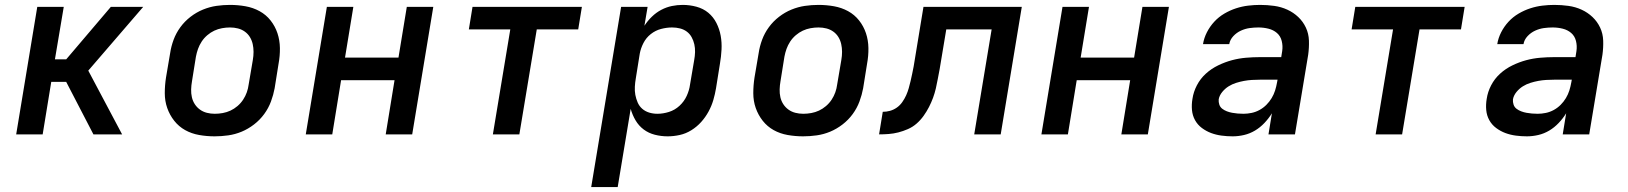

<svg xmlns="http://www.w3.org/2000/svg" viewBox="-20 -548 6640 783"><path d="M46 0 132 -520H240L204 -306H250L432 -520H564L340 -260L478 0H361L250 -214H189L154 0Z M855 8Q823 8 792 2.5Q761 -3 735 -17.5Q709 -32 690.5 -55.5Q672 -79 662 -107.5Q652 -136 652 -168Q652 -200 657 -232L674 -332Q678 -359 688 -386Q698 -413 715.5 -437Q733 -461 757 -479.5Q781 -498 808 -509Q835 -520 862.5 -524Q890 -528 918 -528Q950 -528 981 -522.5Q1012 -517 1038.5 -502.5Q1065 -488 1083.5 -464.5Q1102 -441 1111.5 -412.5Q1121 -384 1121.5 -352Q1122 -320 1116 -288L1100 -188Q1095 -161 1085 -134Q1075 -107 1057.5 -83Q1040 -59 1016 -40.5Q992 -22 965.5 -11Q939 0 911 4Q883 8 855 8ZM856 -84Q872 -84 888.5 -87Q905 -90 920 -97Q935 -104 948.5 -115.5Q962 -127 971.5 -141.5Q981 -156 986.5 -171.5Q992 -187 994 -203L1011 -303Q1014 -320 1014 -336.5Q1014 -353 1010.5 -368.5Q1007 -384 999 -397Q991 -410 978.5 -419Q966 -428 950.5 -432Q935 -436 918 -436Q902 -436 885.5 -433Q869 -430 854 -423Q839 -416 825.5 -404.5Q812 -393 802.5 -378.5Q793 -364 787.5 -348.5Q782 -333 779 -317L763 -217Q760 -200 759.5 -183.5Q759 -167 762.5 -151.5Q766 -136 774.5 -123Q783 -110 795.5 -101Q808 -92 823.5 -88Q839 -84 856 -84Z M1227 0 1313 -520H1421L1387 -313H1605L1639 -520H1747L1661 0H1553L1589 -221H1371L1335 0Z M1990 0 2061 -428H1892L1907 -520H2353L2338 -428H2169L2098 0Z M2391 215 2513 -520H2621L2608 -443Q2621 -463 2638.5 -480Q2656 -497 2677 -508Q2698 -519 2720 -523.5Q2742 -528 2764 -528Q2793 -528 2820.5 -520.5Q2848 -513 2868.5 -496Q2889 -479 2901.5 -454.5Q2914 -430 2919 -402.5Q2924 -375 2922.5 -346Q2921 -317 2916 -288L2900 -188Q2896 -164 2889 -140Q2882 -116 2869.5 -93Q2857 -70 2839.5 -50.5Q2822 -31 2799.5 -17Q2777 -3 2752 2.5Q2727 8 2703 8Q2676 8 2650.5 1.5Q2625 -5 2605 -20Q2585 -35 2572 -57Q2559 -79 2552 -104L2499 215ZM2661 -84Q2684 -84 2708 -91.5Q2732 -99 2751 -116.5Q2770 -134 2780.5 -157Q2791 -180 2794 -203L2811 -303Q2814 -319 2814.5 -335.5Q2815 -352 2811.5 -367.5Q2808 -383 2800.5 -396.5Q2793 -410 2781 -419Q2769 -428 2753.5 -432Q2738 -436 2721 -436Q2699 -436 2676 -430Q2653 -424 2634 -409Q2615 -394 2604 -372.5Q2593 -351 2589 -329L2573 -229Q2570 -212 2569 -194.5Q2568 -177 2571 -161Q2574 -145 2580.5 -130Q2587 -115 2599 -104.5Q2611 -94 2627 -89Q2643 -84 2661 -84Z M3255 8Q3223 8 3192 2.5Q3161 -3 3135 -17.5Q3109 -32 3090.5 -55.5Q3072 -79 3062 -107.5Q3052 -136 3052 -168Q3052 -200 3057 -232L3074 -332Q3078 -359 3088 -386Q3098 -413 3115.5 -437Q3133 -461 3157 -479.5Q3181 -498 3208 -509Q3235 -520 3262.5 -524Q3290 -528 3318 -528Q3350 -528 3381 -522.5Q3412 -517 3438.5 -502.5Q3465 -488 3483.5 -464.5Q3502 -441 3511.5 -412.5Q3521 -384 3521.5 -352Q3522 -320 3516 -288L3500 -188Q3495 -161 3485 -134Q3475 -107 3457.5 -83Q3440 -59 3416 -40.5Q3392 -22 3365.5 -11Q3339 0 3311 4Q3283 8 3255 8ZM3256 -84Q3272 -84 3288.5 -87Q3305 -90 3320 -97Q3335 -104 3348.5 -115.5Q3362 -127 3371.5 -141.5Q3381 -156 3386.5 -171.5Q3392 -187 3394 -203L3411 -303Q3414 -320 3414 -336.5Q3414 -353 3410.5 -368.5Q3407 -384 3399 -397Q3391 -410 3378.5 -419Q3366 -428 3350.5 -432Q3335 -436 3318 -436Q3302 -436 3285.5 -433Q3269 -430 3254 -423Q3239 -416 3225.5 -404.5Q3212 -393 3202.5 -378.5Q3193 -364 3187.5 -348.5Q3182 -333 3179 -317L3163 -217Q3160 -200 3159.5 -183.5Q3159 -167 3162.5 -151.5Q3166 -136 3174.5 -123Q3183 -110 3195.5 -101Q3208 -92 3223.5 -88Q3239 -84 3256 -84Z M3565 0 3580 -92Q3595 -92 3609.5 -96Q3624 -100 3637 -109Q3650 -118 3659.5 -131.5Q3669 -145 3675.5 -159.5Q3682 -174 3686 -188.5Q3690 -203 3693.5 -217.5Q3697 -232 3700 -247Q3703 -262 3706 -277L3746 -520H4147L4061 0H3953L4024 -428H3839L3812 -266Q3808 -246 3804.5 -226.5Q3801 -207 3796.5 -187.5Q3792 -168 3785 -149Q3778 -130 3768.5 -111.5Q3759 -93 3746.5 -75.5Q3734 -58 3718 -44Q3702 -30 3682.5 -21.5Q3663 -13 3643.5 -8Q3624 -3 3604 -1.5Q3584 0 3565 0Z M4227 0 4313 -520H4421L4387 -313H4605L4639 -520H4747L4661 0H4553L4589 -221H4371L4335 0Z M5007 8Q4984 8 4961.5 5Q4939 2 4919 -5.5Q4899 -13 4881.5 -26Q4864 -39 4853.5 -58Q4843 -77 4841 -99.5Q4839 -122 4843 -145Q4847 -173 4861 -200Q4875 -227 4897.5 -247.5Q4920 -268 4948 -281.5Q4976 -295 5004 -302.5Q5032 -310 5061 -312.5Q5090 -315 5118 -315H5205L5209 -340Q5212 -361 5207 -381Q5202 -401 5187.5 -413.5Q5173 -426 5153 -431Q5133 -436 5112 -436Q5094 -436 5076 -433.5Q5058 -431 5040.5 -423Q5023 -415 5009.5 -400.5Q4996 -386 4993 -368H4886Q4890 -393 4902 -416.5Q4914 -440 4932 -459.5Q4950 -479 4973 -492.5Q4996 -506 5020.5 -514Q5045 -522 5070 -525Q5095 -528 5119 -528Q5148 -528 5176.5 -524Q5205 -520 5230 -508.5Q5255 -497 5274.5 -478.5Q5294 -460 5305.5 -435.5Q5317 -411 5318 -382.5Q5319 -354 5315 -325L5261 0H5153L5167 -86Q5154 -65 5136.5 -46.5Q5119 -28 5098 -15.5Q5077 -3 5053.5 2.5Q5030 8 5007 8ZM5051 -84Q5067 -84 5084 -87.5Q5101 -91 5116.5 -99.5Q5132 -108 5144.5 -120.5Q5157 -133 5166 -148Q5175 -163 5180 -179Q5185 -195 5188 -212L5190 -223H5118Q5102 -223 5085.5 -222Q5069 -221 5053 -218Q5037 -215 5021 -210Q5005 -205 4990.5 -196Q4976 -187 4964.5 -173Q4953 -159 4950 -143Q4949 -132 4952.5 -121.5Q4956 -111 4964.5 -104.5Q4973 -98 4983.5 -94Q4994 -90 5005 -88Q5016 -86 5027.5 -85Q5039 -84 5051 -84Z M5590 0 5661 -428H5492L5507 -520H5953L5938 -428H5769L5698 0Z M6207 8Q6184 8 6161.5 5Q6139 2 6119 -5.5Q6099 -13 6081.5 -26Q6064 -39 6053.5 -58Q6043 -77 6041 -99.5Q6039 -122 6043 -145Q6047 -173 6061 -200Q6075 -227 6097.5 -247.5Q6120 -268 6148 -281.5Q6176 -295 6204 -302.5Q6232 -310 6261 -312.5Q6290 -315 6318 -315H6405L6409 -340Q6412 -361 6407 -381Q6402 -401 6387.5 -413.5Q6373 -426 6353 -431Q6333 -436 6312 -436Q6294 -436 6276 -433.5Q6258 -431 6240.5 -423Q6223 -415 6209.5 -400.5Q6196 -386 6193 -368H6086Q6090 -393 6102 -416.5Q6114 -440 6132 -459.5Q6150 -479 6173 -492.5Q6196 -506 6220.5 -514Q6245 -522 6270 -525Q6295 -528 6319 -528Q6348 -528 6376.5 -524Q6405 -520 6430 -508.5Q6455 -497 6474.5 -478.5Q6494 -460 6505.5 -435.5Q6517 -411 6518 -382.5Q6519 -354 6515 -325L6461 0H6353L6367 -86Q6354 -65 6336.5 -46.5Q6319 -28 6298 -15.5Q6277 -3 6253.5 2.5Q6230 8 6207 8ZM6251 -84Q6267 -84 6284 -87.5Q6301 -91 6316.5 -99.5Q6332 -108 6344.5 -120.5Q6357 -133 6366 -148Q6375 -163 6380 -179Q6385 -195 6388 -212L6390 -223H6318Q6302 -223 6285.5 -222Q6269 -221 6253 -218Q6237 -215 6221 -210Q6205 -205 6190.5 -196Q6176 -187 6164.5 -173Q6153 -159 6150 -143Q6149 -132 6152.5 -121.5Q6156 -111 6164.5 -104.5Q6173 -98 6183.5 -94Q6194 -90 6205 -88Q6216 -86 6227.5 -85Q6239 -84 6251 -84Z"/></svg>

Font: Iosevka Aile Semibold Oblique
Style: Regular
Weight: 600
Italic angle: -9°
Designer: Belleve Invis
Foundry: Belleve Invis
Version: Version 31.1.0; ttfautohint (v1.8.4)